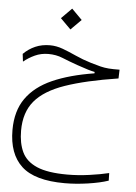

<svg xmlns="http://www.w3.org/2000/svg" viewBox="-60 -653 706 1000"><g transform="rotate(5 293.0 -153.5)"><path d="M316.4 300.8Q159.2 300.8 90.3 236.8Q21.5 172.9 21.5 48.3Q21.5 -51.3 67.9 -117.2Q114.3 -183.1 203.4 -222.7Q292.5 -262.2 421.4 -282.7V-290Q402.3 -293.9 385.5 -299.1Q368.7 -304.2 328.6 -317.9Q281.7 -334.5 248 -348.4Q214.4 -362.3 173.8 -362.3Q135.7 -362.3 103.3 -347.4Q70.8 -332.5 44.9 -311L40 -351.1Q67.4 -378.4 101.8 -393.3Q136.2 -408.2 177.7 -408.2Q211.4 -408.2 245.1 -395.8Q278.8 -383.3 316.2 -366.2Q353.5 -349.1 398.4 -335.4Q429.2 -326.2 450 -321Q470.7 -315.9 492.9 -314.2Q515.1 -312.5 549.8 -313L548.3 -267.1Q378.9 -240.7 272.5 -203.9Q166 -167 116.2 -107.4Q66.4 -47.9 66.4 47.4Q66.4 113.3 88.4 159.7Q110.4 206.1 166.7 230.5Q223.1 254.9 326.2 254.9Q382.3 254.9 440.2 246.8Q498 238.8 543 228L543.9 267.6Q501 282.2 437.7 291.5Q374.5 300.8 316.4 300.8ZM276.4 -499.5 222.2 -553.7 276.4 -608.4 330.6 -553.7Z"/></g></svg>

Font: Cascadia Code NF ExtraLight
Style: Regular
Weight: 200
Monospace: yes
Designer: Aaron Bell
Foundry: Saja Typeworks
Version: Version 2404.023; ttfautohint (v1.8.4)